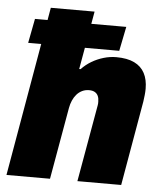

<svg xmlns="http://www.w3.org/2000/svg" viewBox="-52 -771 695 817"><g transform="rotate(5 295.5 -362.5)"><path d="M6 0 132 -725H319L275 -476H281Q300 -496 323.5 -510Q347 -524 374 -532Q401 -540 428 -540Q475 -540 505 -525.5Q535 -511 549.5 -483.5Q564 -456 564 -417Q564 -404 562.5 -390Q561 -376 559 -362L496 0H309L367 -329Q368 -333 368 -337Q368 -341 368 -345Q368 -359 363.5 -369Q359 -379 349.5 -384.5Q340 -390 325 -390Q309 -390 295.5 -383.5Q282 -377 272 -365.5Q262 -354 255.5 -339Q249 -324 246 -307L192 0ZM49 -568 69 -672H459L438 -568Z"/></g></svg>

Font: Archivo SemiCondensed Black
Style: Italic
Weight: 900
Width: 4
Italic angle: -10°
Designer: Hector Gatti
Foundry: Omnibus-Type
Version: Version 2.001